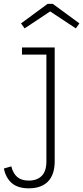

<svg xmlns="http://www.w3.org/2000/svg" viewBox="-80 -780 440 1018"><path d="M36.5 -528.5H210V75.5Q210 145.5 174.8 182Q139.5 218.5 72.5 218.5Q15 218.5 -17 191.2Q-49 164 -59.5 113.5L-20 102Q-10.5 140 11.8 158.8Q34 177.5 73 177.5Q116 177.5 141 152.8Q166 128 166 75.5V-490.5H36.5ZM200 -759.5 341 -656 322 -629.5 186 -719.5 50.5 -629.5 31.5 -656 172.5 -759.5Z"/></svg>

Font: Hepta Slab Light
Style: Regular
Weight: 300
Designer: Michael LaGattuta
Foundry: Michael LaGattuta
Version: Version 1.102